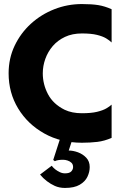

<svg xmlns="http://www.w3.org/2000/svg" viewBox="-20 -692 598 947"><path d="M384 12Q280 12 198.2 -33.8Q116.5 -79.5 69.5 -157Q22.5 -234.5 22.5 -330.5Q22.5 -404 52.2 -466.5Q82 -529 132.5 -575Q183 -621 248 -646.5Q313 -672 384 -672Q432.5 -672 464.8 -666.8Q497 -661.5 530.5 -646.5V-482.5Q520.5 -492.5 503.5 -502.8Q486.5 -513 458 -520Q429.5 -527 384 -527Q336.5 -527 300.5 -510Q264.5 -493 240.2 -464.8Q216 -436.5 203.5 -401.5Q191 -366.5 191 -330.5Q191 -276 216.8 -227.2Q242.5 -178.5 299 -150.5Q335 -133.5 384 -133.5Q430 -133.5 458.8 -140.5Q487.5 -147.5 504.2 -157.2Q521 -167 530.5 -176V-12Q495.5 3.5 460.2 7.8Q425 12 384 12ZM300.5 235Q273 235 250.5 225Q208.5 206 177.5 169L235 125.5Q249.5 145 275 157Q287 163 300.5 163Q323 163 331.8 153.2Q340.5 143.5 340.5 132Q340.5 119 332.8 111.2Q325 103.5 313.5 99.8Q302 96 291 96Q264 96 250.5 103L242.5 97L280.5 -21L336.5 -3L319 50.5Q340.5 50.5 364.5 59.2Q388.5 68 405.5 86Q422.5 104 422.5 132Q422.5 156 411.2 179.8Q400 203.5 373.2 219.2Q346.5 235 300.5 235Z"/></svg>

Font: Lucymar Sans
Style: Bold
Weight: 700
Foundry: The League of Moveable Type (original font) / Main changes by Cristiano Sobral with portions from Mirco Monsees
Version: Version 2.001;August 30, 2020;FontCreator 13.0.0.2681 64-bit